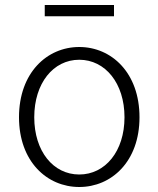

<svg xmlns="http://www.w3.org/2000/svg" viewBox="-20 -735 634 768"><path d="M297 13C426 13 538 -89 538 -266C538 -444 426 -547 297 -547C168 -547 56 -444 56 -266C56 -89 168 13 297 13ZM297 -37C193 -37 117 -130 117 -266C117 -402 193 -496 297 -496C401 -496 478 -402 478 -266C478 -130 401 -37 297 -37ZM159 -670H436V-715H159Z"/></svg>

Font: Source Han Sans SC Light
Style: Regular
Weight: 300
Designer: Ryoko NISHIZUKA (kana & ideographs); Paul D. Hunt (Latin, Greek & Cyrillic); Wenlong ZHANG (bopomofo); Sandoll Communica
Foundry: Adobe Systems Incorporated
Version: Version 1.004;PS 1.004;hotconv 1.0.82;makeotf.lib2.5.63406